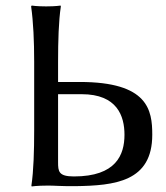

<svg xmlns="http://www.w3.org/2000/svg" viewBox="-20 -668 598 691"><path d="M148 0C160 0 174 0 189 1C209 2 229 2 250 2C394 0 528 -14 528 -183C528 -272 513 -373 267 -373H189V-445C189 -520 191 -592 199 -645L198 -648C198 -648 181 -645 146 -645C112 -645 94 -648 94 -648L92 -645C100 -588 103 -520 103 -445V-200C103 -125 101 -54 93 0L94 3C94 3 114 0 148 0ZM189 -329H274C402 -329 428 -250 428 -183C428 -111 398 -33 246 -33C191 -33 189 -51 189 -84Z"/></svg>

Font: Libertinus Sans
Style: Regular
Weight: 400
Designer: Philipp H. Poll, Khaled Hosny
Foundry: Caleb Maclennan
Version: Version 7.050;RELEASE